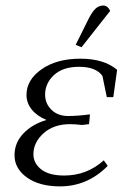

<svg xmlns="http://www.w3.org/2000/svg" viewBox="-20 -663 470 690"><path d="M32.2 -105Q32.2 -150.4 64.2 -183.6Q96.2 -216.8 147 -231.9Q112.8 -246.1 94 -269.5Q75.2 -293 75.2 -321.8Q75.2 -376 129.4 -414.1Q183.6 -452.1 269 -452.1Q353.5 -452.1 400.9 -412.1L387.2 -314H363.8L348.1 -390.1Q325.2 -422.9 264.2 -422.9Q205.6 -422.9 173.8 -393.1Q142.1 -363.3 142.1 -323.2Q142.1 -291 164.8 -268.6Q187.5 -246.1 225.1 -246.1Q258.8 -246.1 303.2 -252L300.8 -224.1L299.8 -216.8L274.9 -213.9Q249.5 -216.8 231.9 -216.8Q172.9 -216.8 136.5 -184.1Q100.1 -151.4 100.1 -108.9Q100.1 -76.2 128.2 -54.2Q156.2 -32.2 210.9 -32.2Q292.5 -32.2 353 -86.9L367.2 -66.9Q294.4 6.8 195.8 6.8Q121.6 6.8 76.9 -25.1Q32.2 -57.1 32.2 -105ZM252 -502 297.9 -594.2Q311.5 -621.1 323.5 -632.1Q335.4 -643.1 351.1 -643.1Q366.7 -643.1 376 -624L272.9 -493.2Z"/></svg>

Font: Dihjauti
Style: Italic
Weight: 400
Italic angle: -9°
Designer: T. Christopher White
Version: Version 3.0.0